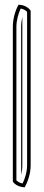

<svg xmlns="http://www.w3.org/2000/svg" viewBox="-20 -672 186 808"><path d="M34 92C42 105 62 116 84 116C97 93 109 59 109 23V-627C100 -641 80 -652 58 -652C45 -629 34 -595 34 -558ZM49 87V-558C49 -588 58 -616 67 -636C79 -634 89 -628 94 -622V23C94 52 85 80 75 100C63 98 54 92 49 87ZM69 64C72 51 74 37 74 23V-601C71 -588 69 -573 69 -558Z"/></svg>

Font: Snowfall
Style: Eco
Weight: 400
Designer: Jasper
Foundry: Cannot Into Space Fonts
Version: Version 0.9